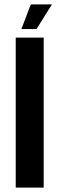

<svg xmlns="http://www.w3.org/2000/svg" viewBox="-20 -859 272 879"><path d="M52 -687H180V0H52ZM121 -839H218L147 -726H78Z"/></svg>

Font: Khand ExtraBold
Style: Regular
Weight: 800
Designer: Sanchit Sawaria and Jyotish Sonowal (Devanagari), Satya Rajpurohit (Latin)
Foundry: Indian Type Foundry
Version: Version 2.000;PS 1.0;hotconv 1.0.79;makeotf.lib2.5.61930